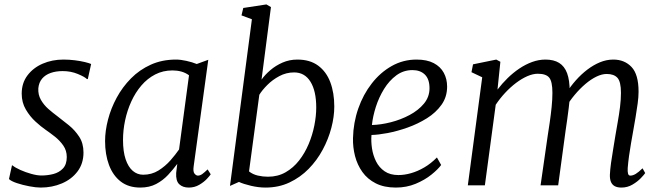

<svg xmlns="http://www.w3.org/2000/svg" viewBox="-20 -837 2992 867"><path d="M376.5 -480H372.5Q362.5 -490 331.2 -503Q300 -516 263 -516Q232.5 -516 208.5 -507.5Q184.5 -499 170 -481.8Q155.5 -464.5 153 -438Q151.5 -409.5 164.5 -386.5Q177.5 -363.5 198.2 -345.2Q219 -327 240 -311.5Q263.5 -293.5 290.8 -271.5Q318 -249.5 337.5 -219.8Q357 -190 357 -148.5Q357 -98.5 330.2 -63Q303.5 -27.5 259.5 -8.8Q215.5 10 163.5 10Q142.5 10 112.2 4.2Q82 -1.5 56 -10.2Q30 -19 20.5 -28.5L34 -90H36.5Q48.5 -80 72 -69.5Q95.5 -59 121.5 -51.8Q147.5 -44.5 167 -44.5Q194.5 -44.5 220.8 -51.2Q247 -58 264.2 -76.2Q281.5 -94.5 281.5 -128Q281.5 -157 266 -179.5Q250.5 -202 228 -219.8Q205.5 -237.5 184.5 -252Q165.5 -265 140.5 -287.8Q115.5 -310.5 96.8 -342.2Q78 -374 78 -414Q78 -462 104 -496.5Q130 -531 172.8 -549.5Q215.5 -568 266.5 -568Q292.5 -568 318 -564.8Q343.5 -561.5 363.2 -556.8Q383 -552 391.5 -548Z M854.5 -86Q851 -61.5 858.5 -52.8Q866 -44 873.5 -44Q883.5 -44 893.5 -51.2Q903.5 -58.5 917.5 -72L931.5 -50Q928 -44 914.5 -29.5Q901 -15 879.8 -2.5Q858.5 10 832.5 10Q805.5 10 789.5 -5Q773.5 -20 775.5 -56L780.5 -97Q762 -72 739 -47.2Q716 -22.5 685.2 -6.2Q654.5 10 613.5 10Q560.5 10 525.2 -17.2Q490 -44.5 472.2 -92Q454.5 -139.5 454.5 -200Q454.5 -246 467.8 -297Q481 -348 507 -396Q533 -444 571.5 -483Q610 -522 661 -545Q712 -568 775 -568Q795.5 -568 821.5 -562.2Q847.5 -556.5 868.5 -548L920.5 -567ZM833.5 -497Q818 -508.5 799 -513.8Q780 -519 759 -519Q716 -519 680.8 -500.8Q645.5 -482.5 618.5 -451Q591.5 -419.5 573 -379Q554.5 -338.5 545 -293.8Q535.5 -249 535.5 -205Q535.5 -153 547.2 -118Q559 -83 579.5 -65.5Q600 -48 626.5 -48Q665 -48 695.8 -67.2Q726.5 -86.5 749.8 -113Q773 -139.5 788.5 -162Z M1161 -477.5Q1176.5 -499.5 1200.8 -520.2Q1225 -541 1256 -554.5Q1287 -568 1323 -568Q1379.5 -568 1416.5 -540.8Q1453.5 -513.5 1471.5 -465.8Q1489.5 -418 1489.5 -356Q1489.5 -310 1476.2 -259.5Q1463 -209 1437.2 -161Q1411.5 -113 1373.8 -74.5Q1336 -36 1287.2 -13Q1238.5 10 1179 10Q1147.5 10 1113.5 2Q1079.5 -6 1059 -15.5L1018.5 2.5L1117.5 -750L1070.5 -767.5L1078.5 -801L1183 -817L1203.5 -805ZM1104.5 -63Q1121.5 -49.5 1144.2 -44.2Q1167 -39 1190 -39Q1234.5 -39 1269.5 -59Q1304.5 -79 1330.5 -112.2Q1356.5 -145.5 1373.8 -186.5Q1391 -227.5 1399.5 -270.5Q1408 -313.5 1408 -351.5Q1408 -426 1382 -468Q1356 -510 1308 -510Q1272.5 -510 1241.2 -493.2Q1210 -476.5 1186.8 -453Q1163.5 -429.5 1151 -409Z M1972 -92Q1958 -72.5 1928.2 -48.5Q1898.5 -24.5 1857.2 -7.2Q1816 10 1767.5 10Q1714.5 10 1677 -9Q1639.5 -28 1616.5 -60.2Q1593.5 -92.5 1583.2 -132.2Q1573 -172 1574 -213Q1575.5 -283 1597.8 -346.8Q1620 -410.5 1658.8 -460.2Q1697.5 -510 1749 -539Q1800.5 -568 1861 -568Q1908 -568 1938.5 -552Q1969 -536 1984 -508.2Q1999 -480.5 1999 -446Q1999 -399.5 1973.8 -364Q1948.5 -328.5 1907.8 -303Q1867 -277.5 1820.5 -261Q1774 -244.5 1730.5 -236.2Q1687 -228 1657.5 -227.5Q1655 -198.5 1659.8 -167Q1664.5 -135.5 1678.2 -108Q1692 -80.5 1716.8 -63.5Q1741.5 -46.5 1779 -46.5Q1806.5 -46.5 1836.2 -55Q1866 -63.5 1896 -81Q1926 -98.5 1953 -126ZM1842.5 -520.5Q1802 -520.5 1769.8 -496.8Q1737.5 -473 1714.2 -435.2Q1691 -397.5 1677.2 -354.5Q1663.5 -311.5 1659.5 -272.5Q1699.5 -273.5 1744.8 -285Q1790 -296.5 1829.8 -317.8Q1869.5 -339 1894.5 -369.2Q1919.5 -399.5 1919.5 -438.5Q1919.5 -479.5 1898.8 -500Q1878 -520.5 1842.5 -520.5Z M2239.5 -558 2226.5 -432.5Q2247 -459.5 2272 -484Q2297 -508.5 2325.2 -527.5Q2353.5 -546.5 2383.2 -557.2Q2413 -568 2443 -568Q2480.5 -568 2504.8 -553Q2529 -538 2540.8 -506.5Q2552.5 -475 2552.5 -424.5Q2552.5 -421 2552.2 -417.2Q2552 -413.5 2552 -410Q2552 -406.5 2551.5 -402.5L2538 -418Q2556.5 -447.5 2580.5 -474.5Q2604.5 -501.5 2632 -522.5Q2659.5 -543.5 2689.2 -555.8Q2719 -568 2749.5 -568Q2800 -568 2831.8 -534.5Q2863.5 -501 2863.5 -423Q2863.5 -400 2859.5 -369.8Q2855.5 -339.5 2850 -307.5Q2844.5 -275.5 2839.5 -247Q2835 -221.5 2829.8 -192Q2824.5 -162.5 2820.5 -133Q2816.5 -103.5 2814.5 -78.5Q2813.5 -62 2816 -53Q2818.5 -44 2826 -44Q2838 -44 2850.8 -51.8Q2863.5 -59.5 2881.5 -77L2893.5 -55.5Q2889 -48.5 2874 -32.8Q2859 -17 2836.2 -3.5Q2813.5 10 2786 10Q2768 10 2756.2 3.8Q2744.5 -2.5 2739 -15.2Q2733.5 -28 2734 -47.5Q2735 -71 2739.2 -101.5Q2743.5 -132 2749 -164.2Q2754.5 -196.5 2759 -225.5Q2763.5 -253 2769.5 -286.2Q2775.5 -319.5 2779.8 -353.8Q2784 -388 2784 -418Q2784 -468 2768.2 -485.5Q2752.5 -503 2719.5 -503Q2698 -503 2673.2 -491Q2648.5 -479 2623.5 -457.8Q2598.5 -436.5 2575.8 -409.5Q2553 -382.5 2535.5 -352.5L2553 -400Q2551.5 -376.5 2548.2 -349.8Q2545 -323 2541.2 -296.8Q2537.5 -270.5 2534 -247L2500.5 0H2421L2453 -222.5Q2457.5 -251 2462.5 -285.2Q2467.5 -319.5 2471 -354Q2474.5 -388.5 2474.5 -418Q2474.5 -468.5 2460.2 -486.2Q2446 -504 2408.5 -504Q2386.5 -504 2361.2 -493Q2336 -482 2310.2 -462.5Q2284.5 -443 2261 -417.8Q2237.5 -392.5 2218.5 -364L2169.5 0H2092.5L2157.5 -488L2109 -511L2116 -546.5L2221 -568Z"/></svg>

Font: Merriweather 7pt Light
Style: Italic
Weight: 300
Italic angle: -7.8°
Designer: Eben Sorkin
Foundry: Eben Sorkin
Version: Version 2.200;gftools[0.9.31]